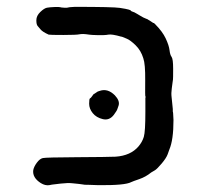

<svg xmlns="http://www.w3.org/2000/svg" viewBox="-20 -521 587 560"><path d="M271 -256Q294 -264 315 -243Q330 -227 326 -213.5Q322 -200 318.5 -195.5Q315 -191 312 -186Q299 -169 280 -173.5Q261 -178 250.5 -191Q240 -204 240 -218.5Q240 -233 242.5 -234Q245 -235 249 -241Q253 -247 254 -247Q255 -247 259 -250Q263 -253 265 -254Q267 -255 271 -256ZM333 -415ZM482 -223 484 -203V-195Q485 -197 486 -171Q486 -113 474 -85Q473 -82 469 -71Q465 -60 451.5 -44Q438 -28 432 -24.5Q426 -21 421 -18Q405 -5 386 1.5Q367 8 363 10Q345 20 266 19L237 18Q238 18 232 18Q226 18 221.5 17Q217 16 210.5 15.5Q204 15 191 13.5Q178 12 156.5 14.5Q135 17 131.5 17.5Q128 18 124 19Q112 21 99 13Q74 -3 77 -25Q79 -35 87.5 -46.5Q96 -58 105 -60Q114 -62 204.5 -62.5Q295 -63 317 -64Q361 -67 384 -94Q395 -107 399.5 -122Q404 -137 404 -195V-236L405 -238L404 -240Q403 -240 403.5 -287Q404 -334 398 -351Q391 -374 375.5 -389Q360 -404 350 -408Q340 -412 338 -413Q336 -414 335 -414H334Q306 -422 296 -420Q286 -418 265.5 -418.5Q245 -419 240 -420Q221 -423 212 -421Q203 -419 165 -419Q125 -419 122 -420Q104 -428 98 -435.5Q92 -443 90 -445Q86 -449 86 -462Q86 -475 97.5 -486Q109 -497 117 -498.5Q125 -500 139 -500.5Q153 -501 155.5 -500Q158 -499 167.5 -498.5Q177 -498 178 -499Q179 -500 198 -501Q310 -501 329.5 -498Q349 -495 355.5 -493Q362 -491 361.5 -490Q361 -489 366.5 -487Q372 -485 372 -485Q372 -485 375.5 -483Q379 -481 380 -480.5Q381 -480 387.5 -476Q394 -472 398 -470Q402 -468 406 -466.5Q410 -465 410 -465Q410 -465 413 -463Q416 -461 416.5 -461Q417 -461 422.5 -457Q428 -453 428 -454Q428 -455 432 -451Q454 -429 463.5 -408.5Q473 -388 474.5 -374.5Q476 -361 480.5 -355Q485 -349 485 -320Q485 -291 484.5 -289Q484 -287 483.5 -282Q483 -277 481 -263Q479 -249 480.5 -237.5Q482 -226 482 -223Z"/></svg>

Font: TT2020 Style E
Style: Regular
Weight: 400
Version: Version 00.2